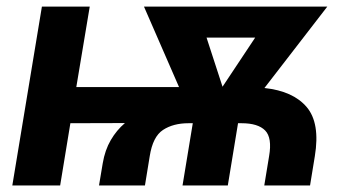

<svg xmlns="http://www.w3.org/2000/svg" viewBox="-20 -566 1063 586"><path d="M282.2 0 293.5 -67.4Q300.3 -107.9 318.1 -138.4Q335.9 -168.9 361.3 -190.4L194.8 -189.9L163.6 0H17.6L107.9 -545.9H253.9L212.9 -300.3H526.4L419.4 -545.9H979L787.1 -297.4Q874.5 -288.1 916 -239.3Q957.5 -190.4 940.9 -89.4L926.3 0H786.6L801.3 -89.4Q811 -145.5 789.3 -167.7Q767.6 -189.9 717.3 -189.9H706.5L675.3 0H537.1L568.4 -189.9H555.2Q508.8 -189.9 477.5 -169.4Q446.3 -148.9 437 -89.4L422.4 0ZM659.2 -301.3 758.8 -451.2H610.4Z"/></svg>

Font: Inter
Style: Bold Italic
Weight: 700
Italic angle: -9.39999°
Designer: Rasmus Andersson
Foundry: rsms
Version: Version 4.001;git-9221beed3